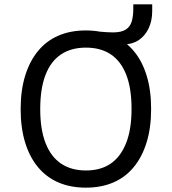

<svg xmlns="http://www.w3.org/2000/svg" viewBox="-20 -854 790 883"><path d="M375 9Q304 9 248.5 -15Q193 -39 154.5 -85.5Q116 -132 95.5 -199Q75 -266 75 -352Q75 -438 95.5 -505Q116 -572 154.5 -619Q193 -666 248.5 -690Q304 -714 375 -714Q446 -714 501.5 -689.5Q557 -665 595.5 -619Q634 -573 654.5 -506Q675 -439 675 -353Q675 -267 654.5 -200Q634 -133 595.5 -86Q557 -39 501.5 -15Q446 9 375 9ZM375 -70Q443 -70 489 -101.5Q535 -133 560 -196Q585 -259 585 -353Q585 -448 560.5 -510.5Q536 -573 489.5 -604Q443 -635 375 -635Q308 -635 261 -604Q214 -573 189.5 -510Q165 -447 165 -352Q165 -259 189.5 -196Q214 -133 261 -101.5Q308 -70 375 -70ZM473 -650 432 -709Q454 -707 470 -706Q486 -705 500 -705Q537 -705 557.5 -717.5Q578 -730 585.5 -754.5Q593 -779 593 -814V-834H680V-803Q680 -758 663.5 -723.5Q647 -689 618 -669.5Q589 -650 549 -650Z"/></svg>

Font: Nunito Sans 7pt SemiCondensed
Style: Regular
Weight: 400
Width: 4
Designer: Vernon Adams
Foundry: Vernon Adams
Version: Version 3.101;gftools[0.9.27]